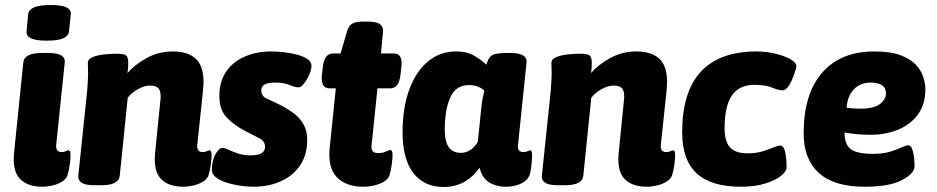

<svg xmlns="http://www.w3.org/2000/svg" viewBox="-20 -736 3733 765"><path d="M149 8Q90 8 59.5 -23.5Q29 -55 36 -127L73 -488Q77 -525 148 -525H171Q242 -525 238 -488L204 -159Q201 -130 226 -130Q235 -130 242 -133.5Q249 -137 253 -137Q261 -137 261 -118Q261 -104 258 -80.5Q255 -57 249 -38Q244 -23 227.5 -12.5Q211 -2 189.5 3Q168 8 149 8ZM167 -574Q122 -574 103 -583.5Q84 -593 86 -611L92 -679Q94 -697 115.5 -706.5Q137 -716 182 -716Q226 -716 245 -706.5Q264 -697 262 -679L255 -611Q253 -593 232 -583.5Q211 -574 167 -574Z M711 8Q651 8 621 -23.5Q591 -55 598 -127L619 -336Q620 -342 620 -346Q620 -350 620 -353Q620 -376 610 -385.5Q600 -395 578 -395Q556 -395 531 -381.5Q506 -368 489 -347L457 -35Q453 2 384 2H357Q320 2 305 -8Q290 -18 292 -36L327 -371Q328 -387 329.5 -406.5Q331 -426 331 -446Q331 -455 330.5 -464.5Q330 -474 330 -485Q330 -501 350.5 -509Q371 -517 398.5 -519.5Q426 -522 445 -522Q474 -522 482.5 -515Q491 -508 491 -485Q491 -465 488 -445Q515 -477 563 -504Q611 -531 669 -531Q728 -531 759.5 -502.5Q791 -474 791 -408Q791 -401 790 -393Q789 -385 789 -376L766 -159Q763 -130 788 -130Q797 -130 804 -133.5Q811 -137 815 -137Q823 -137 823 -118Q823 -104 820 -80.5Q817 -57 811 -38Q806 -23 789 -12.5Q772 -2 751 3Q730 8 711 8Z M990 8Q963 8 934 3.5Q905 -1 879.5 -9.5Q854 -18 838.5 -31Q823 -44 824 -62Q826 -102 840 -124.5Q854 -147 866 -147Q875 -147 890.5 -139.5Q906 -132 928 -124.5Q950 -117 980 -117Q1036 -117 1036 -151Q1036 -174 1012.5 -185.5Q989 -197 961 -212Q917 -234 885.5 -265.5Q854 -297 854 -353Q854 -411 881 -450.5Q908 -490 955 -510.5Q1002 -531 1060 -531Q1083 -531 1111 -528Q1139 -525 1164.5 -518Q1190 -511 1206 -500Q1222 -489 1221 -472Q1220 -455 1211 -435.5Q1202 -416 1190.5 -402Q1179 -388 1170 -388Q1155 -388 1133.5 -397.5Q1112 -407 1074 -407Q1050 -407 1035.5 -400Q1021 -393 1021 -375Q1021 -352 1046 -341.5Q1071 -331 1106 -313Q1128 -301 1151 -284Q1174 -267 1189 -241Q1204 -215 1204 -179Q1204 -119 1176 -77.5Q1148 -36 1099.5 -14Q1051 8 990 8Z M1427 8Q1359 8 1322 -30Q1285 -68 1294 -151L1318 -384H1293Q1256 -384 1263 -440L1266 -468Q1272 -523 1307 -523H1337L1363 -612Q1369 -633 1383 -641.5Q1397 -650 1424 -650H1446Q1480 -650 1494 -639.5Q1508 -629 1506 -609L1498 -523H1549Q1586 -523 1579 -468L1576 -440Q1570 -384 1535 -384H1484L1461 -163Q1458 -142 1464.5 -134Q1471 -126 1487 -126Q1505 -126 1517 -132Q1529 -138 1536 -138Q1544 -138 1544 -119Q1544 -105 1541 -81.5Q1538 -58 1532 -38Q1524 -16 1493.5 -4Q1463 8 1427 8Z M1747 9Q1670 9 1627 -46.5Q1584 -102 1584 -209Q1584 -306 1610.5 -378.5Q1637 -451 1685 -491Q1733 -531 1797 -531Q1843 -531 1873 -512Q1903 -493 1918 -478Q1924 -501 1936 -512.5Q1948 -524 1993 -525H2013Q2081 -525 2078 -488L2044 -159Q2040 -130 2066 -130Q2075 -130 2082 -133.5Q2089 -137 2093 -137Q2100 -137 2100 -118Q2100 -110 2099 -94.5Q2098 -79 2094 -54Q2091 -31 2075.5 -17.5Q2060 -4 2038.5 2Q2017 8 1997 8Q1956 8 1928 -10Q1900 -28 1891 -68Q1867 -33 1831 -12Q1795 9 1747 9ZM1816 -127Q1839 -127 1857 -140.5Q1875 -154 1884 -172L1897 -300Q1899 -321 1902 -338.5Q1905 -356 1910 -374Q1901 -384 1885 -390.5Q1869 -397 1848 -397Q1796 -397 1774 -347.5Q1752 -298 1752 -218Q1752 -127 1816 -127Z M2558 8Q2498 8 2468 -23.5Q2438 -55 2445 -127L2466 -336Q2467 -342 2467 -346Q2467 -350 2467 -353Q2467 -376 2457 -385.5Q2447 -395 2425 -395Q2403 -395 2378 -381.5Q2353 -368 2336 -347L2304 -35Q2300 2 2231 2H2204Q2167 2 2152 -8Q2137 -18 2139 -36L2174 -371Q2175 -387 2176.5 -406.5Q2178 -426 2178 -446Q2178 -455 2177.5 -464.5Q2177 -474 2177 -485Q2177 -501 2197.5 -509Q2218 -517 2245.5 -519.5Q2273 -522 2292 -522Q2321 -522 2329.5 -515Q2338 -508 2338 -485Q2338 -465 2335 -445Q2362 -477 2410 -504Q2458 -531 2516 -531Q2575 -531 2606.5 -502.5Q2638 -474 2638 -408Q2638 -401 2637 -393Q2636 -385 2636 -376L2613 -159Q2610 -130 2635 -130Q2644 -130 2651 -133.5Q2658 -137 2662 -137Q2670 -137 2670 -118Q2670 -104 2667 -80.5Q2664 -57 2658 -38Q2653 -23 2636 -12.5Q2619 -2 2598 3Q2577 8 2558 8Z M2933 8Q2813 8 2755.5 -45.5Q2698 -99 2698 -209Q2698 -531 2996 -531Q3032 -531 3068 -522.5Q3104 -514 3128.5 -500.5Q3153 -487 3153 -471Q3153 -468 3148.5 -453Q3144 -438 3136.5 -420Q3129 -402 3119 -389Q3109 -376 3098 -376Q3083 -376 3056 -387Q3029 -398 2986 -398Q2925 -398 2896 -355.5Q2867 -313 2867 -224Q2867 -173 2888.5 -149Q2910 -125 2959 -125Q2992 -125 3018 -133Q3044 -141 3062 -148.5Q3080 -156 3088 -156Q3100 -156 3105.5 -140Q3111 -124 3112.5 -104Q3114 -84 3114 -69Q3114 -53 3091.5 -35Q3069 -17 3028 -4.5Q2987 8 2933 8Z M3425 8Q3303 8 3242.5 -47Q3182 -102 3182 -205Q3182 -361 3255.5 -446Q3329 -531 3464 -531Q3529 -531 3569.5 -515.5Q3610 -500 3631 -476Q3652 -452 3659.5 -426.5Q3667 -401 3667 -381Q3667 -320 3637 -279.5Q3607 -239 3557.5 -219Q3508 -199 3449 -199Q3420 -199 3394 -201.5Q3368 -204 3345 -208Q3345 -160 3370 -141.5Q3395 -123 3458 -123Q3498 -123 3526 -131.5Q3554 -140 3572 -148.5Q3590 -157 3598 -157Q3609 -157 3614.5 -142Q3620 -127 3622 -107.5Q3624 -88 3624 -74Q3624 -45 3574 -18.5Q3524 8 3425 8ZM3407 -303Q3462 -303 3486 -321.5Q3510 -340 3510 -364Q3510 -386 3494 -396.5Q3478 -407 3450 -407Q3408 -407 3382.5 -380.5Q3357 -354 3353 -307Q3365 -305 3379.5 -304Q3394 -303 3407 -303Z"/></svg>

Font: Asap ExtraBold
Style: Italic
Weight: 800
Italic angle: -6°
Designer: Pablo Cosgaya
Foundry: Omnibus-Type
Version: Version 3.001; ttfautohint (v1.8.4.7-5d5b)